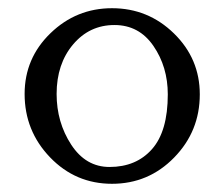

<svg xmlns="http://www.w3.org/2000/svg" viewBox="-20 -433 547 468"><path d="M253 -413Q341 -413 404 -351.5Q467 -290 467 -203Q467 -113 404.5 -49Q342 15 253 15Q164 15 102 -49.5Q40 -114 40 -204Q40 -291 103 -352Q166 -413 253 -413ZM259 -372Q198 -372 158 -324.5Q118 -277 118 -204Q118 -135 153.5 -80.5Q189 -26 247 -26Q312 -26 350.5 -69.5Q389 -113 389 -203Q389 -270 354 -321Q319 -372 259 -372Z"/></svg>

Font: EB Garamond 12 All SC
Style: AllSC
Weight: 400
Version: Version 0.016 ; ttfautohint (v0.97) -l 8 -r 50 -G 200 -x 0 -